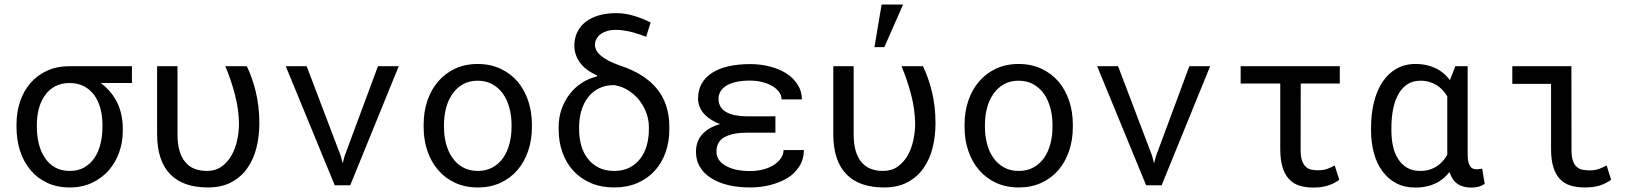

<svg xmlns="http://www.w3.org/2000/svg" viewBox="-20 -822 7241 852"><path d="M565.4 -453.6V-528.3H288.6Q232.9 -528.3 189.2 -508.3Q145.5 -488.3 115.2 -453.6Q85 -418.9 69.1 -371.3Q53.2 -323.7 53.2 -269V-258.3Q53.2 -201.2 69.1 -152.3Q85 -103.5 115.2 -67.4Q145.5 -31.2 189.5 -10.7Q233.4 9.8 289.6 9.8Q345.2 9.8 389.2 -11.2Q433.1 -32.2 463.4 -66.9Q493.2 -101.6 509 -146.5Q524.9 -191.4 524.9 -239.7V-251Q524.9 -288.6 516.4 -322Q507.8 -355.5 491.2 -383.3Q479 -403.8 462.9 -421.4Q446.8 -439 427.2 -453.6ZM143.6 -258.3V-269Q143.6 -306.2 152.3 -339.6Q161.1 -373 179.2 -398.4Q196.8 -423.8 224.1 -438.7Q251.5 -453.6 288.6 -453.6Q326.2 -453.6 353.8 -438.7Q381.3 -423.8 399.4 -398.4Q417 -373 425.8 -339.6Q434.6 -306.2 434.6 -269V-258.3Q434.6 -219.2 426 -183.8Q417.5 -148.4 399.4 -121.6Q381.3 -94.7 354 -79.1Q326.7 -63.5 289.6 -63.5Q252 -63.5 224.4 -79.1Q196.8 -94.7 179.2 -121.6Q161.1 -148.4 152.3 -183.8Q143.6 -219.2 143.6 -258.3Z M767.6 -528.3H677.2V-227.1Q677.2 -166 692.4 -121.3Q707.5 -76.7 736.3 -47.9Q765.1 -18.6 806.9 -4.4Q848.6 9.8 902.3 9.8Q963.9 9.8 1007.3 -13.7Q1050.8 -37.1 1078.1 -76.7Q1105.5 -115.7 1118.2 -167.2Q1130.9 -218.8 1130.9 -274.4Q1130.9 -314.5 1126.5 -350.3Q1122.1 -386.2 1114.3 -418Q1106.4 -449.7 1096.4 -477.3Q1086.4 -504.9 1075.2 -528.3H980Q1005.4 -467.3 1022.2 -403.6Q1039.1 -339.8 1040.5 -274.4Q1040.5 -236.3 1032.2 -198.7Q1023.9 -161.1 1006.8 -131.3Q989.3 -101.1 962.4 -82.3Q935.5 -63.5 897.9 -63.5Q868.7 -63.5 844.5 -72.5Q820.3 -81.5 803.2 -101.6Q786.1 -121.1 776.9 -151.9Q767.6 -182.6 767.6 -226.1Z M1465.3 0H1534.2L1749.5 -528.3H1657.2L1509.3 -129.9L1500.5 -97.2L1492.2 -129.9L1340.8 -528.3H1248Z M1859.9 -269V-258.3Q1859.9 -201.2 1876.5 -152.3Q1893.1 -103.5 1924.3 -67.4Q1955.1 -31.2 1999.8 -10.7Q2044.4 9.8 2100.6 9.8Q2156.2 9.8 2200.7 -10.7Q2245.1 -31.2 2276.4 -67.4Q2307.1 -103.5 2323.7 -152.3Q2340.3 -201.2 2340.3 -258.3V-269Q2340.3 -326.2 2323.7 -375.2Q2307.1 -424.3 2276.4 -460.4Q2245.1 -496.6 2200.4 -517.3Q2155.8 -538.1 2099.6 -538.1Q2043.9 -538.1 1999.5 -517.3Q1955.1 -496.6 1924.3 -460.4Q1893.1 -424.3 1876.5 -375.2Q1859.9 -326.2 1859.9 -269ZM1950.2 -258.3V-269Q1950.2 -307.6 1959.5 -343Q1968.8 -378.4 1987.8 -405.3Q2006.3 -432.1 2034.2 -448Q2062 -463.9 2099.6 -463.9Q2137.2 -463.9 2165.3 -448Q2193.4 -432.1 2212.4 -405.3Q2231 -378.4 2240.5 -343Q2250 -307.6 2250 -269V-258.3Q2250 -219.2 2240.7 -183.8Q2231.4 -148.4 2212.9 -121.6Q2193.8 -94.7 2165.8 -79.1Q2137.7 -63.5 2100.6 -63.5Q2063 -63.5 2034.7 -79.1Q2006.3 -94.7 1987.8 -121.6Q1968.8 -148.4 1959.5 -183.8Q1950.2 -219.2 1950.2 -258.3Z M2528.8 -619.6Q2528.8 -596.7 2536.1 -576.9Q2543.5 -557.1 2556.6 -540.5Q2569.8 -523.4 2588.4 -510.3Q2606.9 -497.1 2629.9 -487.8L2627.9 -482.4Q2592.8 -474.1 2561.8 -454.1Q2530.8 -434.1 2508.3 -404.8Q2485.4 -375.5 2472.2 -338.4Q2459 -301.3 2459 -258.8V-248.5Q2459 -193.4 2475.6 -146.2Q2492.2 -99.1 2523.9 -64.5Q2555.7 -29.8 2601.3 -10Q2647 9.8 2705.6 9.8Q2763.2 9.8 2808.6 -10Q2854 -29.8 2885.7 -64.5Q2917 -99.1 2933.6 -146.2Q2950.2 -193.4 2950.2 -248.5V-258.8Q2950.2 -359.9 2895.8 -427.2Q2841.3 -494.6 2733.9 -530.3Q2701.2 -541.5 2679.4 -553.2Q2657.7 -564.9 2644.5 -576.7Q2631.3 -588.4 2625.7 -599.9Q2620.1 -611.3 2620.1 -622.1Q2620.1 -637.2 2627 -649.7Q2633.8 -662.1 2646 -670.9Q2658.2 -679.7 2675 -684.6Q2691.9 -689.5 2712.4 -689.5Q2731.9 -689.5 2751 -686.3Q2770 -683.1 2787.6 -678.7Q2805.2 -673.8 2820.6 -668.5Q2835.9 -663.1 2847.2 -658.7L2867.2 -722.2Q2830.6 -740.7 2791.7 -752.2Q2752.9 -763.7 2713.9 -763.7Q2671.9 -763.7 2637.7 -753.9Q2603.5 -744.1 2579.6 -725.6Q2555.2 -707 2542 -680.2Q2528.8 -653.3 2528.8 -619.6ZM2549.8 -248.5V-258.8Q2549.8 -295.9 2559.6 -329.8Q2569.3 -363.8 2588.9 -389.6Q2608.4 -415 2637.7 -429.9Q2667 -444.8 2706.5 -444.3Q2741.2 -438.5 2769.3 -420.2Q2797.4 -401.9 2817.4 -376.5Q2837.4 -350.6 2848.4 -320.1Q2859.4 -289.6 2859.4 -258.8V-248.5Q2859.4 -210.9 2850.1 -177.2Q2840.8 -143.6 2821.8 -118.7Q2802.7 -93.3 2773.9 -78.4Q2745.1 -63.5 2705.6 -63.5Q2665.5 -63.5 2636.2 -78.4Q2606.9 -93.3 2587.9 -118.7Q2568.4 -143.6 2559.1 -177.2Q2549.8 -210.9 2549.8 -248.5Z M3068.4 -148.4Q3068.4 -110.4 3085.9 -81.1Q3103.5 -51.8 3135.7 -31.7Q3167.5 -11.2 3211.4 -0.7Q3255.4 9.8 3308.1 9.8Q3355.5 9.8 3397.9 -1Q3440.4 -11.7 3474.6 -32.2Q3504.9 -50.3 3525.9 -82Q3546.9 -113.8 3547.4 -156.2H3457Q3457 -137.2 3445.8 -120.4Q3434.6 -103.5 3415 -90.8Q3395 -77.6 3367.7 -70.3Q3340.3 -63 3308.1 -63Q3272 -63 3244.1 -69.6Q3216.3 -76.2 3197.8 -87.9Q3178.7 -99.1 3168.9 -114.7Q3159.2 -130.4 3159.2 -148.4Q3159.2 -168 3166 -182.9Q3172.9 -197.8 3186.5 -208Q3196.8 -215.3 3210.7 -220.7Q3224.6 -226.1 3241.7 -229Q3254.9 -231.4 3270 -232.4Q3285.2 -233.4 3302.2 -233.4H3420.9V-305.7H3302.2Q3283.7 -305.7 3268.1 -307.1Q3252.4 -308.6 3239.7 -311Q3227.5 -314 3217.3 -317.9Q3207 -321.8 3199.2 -326.7Q3183.1 -336.9 3175.8 -351.3Q3168.5 -365.7 3168.5 -383.8Q3168.5 -400.4 3176.5 -415Q3184.6 -429.7 3201.7 -440.9Q3218.8 -451.7 3245.1 -458Q3271.5 -464.4 3308.1 -464.4Q3336.4 -464.4 3361.8 -458Q3387.2 -451.7 3406.2 -440.9Q3425.3 -429.7 3436.8 -414.3Q3448.2 -398.9 3448.2 -380.9H3538.6Q3538.1 -417.5 3519.5 -446.5Q3501 -475.6 3469.7 -496.1Q3438 -516.1 3396.2 -526.9Q3354.5 -537.6 3308.1 -537.6Q3255.4 -537.6 3212.6 -527.8Q3169.9 -518.1 3140.1 -499Q3109.9 -479.5 3093.8 -450.9Q3077.6 -422.4 3077.6 -384.3Q3077.6 -363.8 3085.9 -345Q3094.2 -326.2 3109.9 -311Q3122.1 -298.8 3138.7 -288.8Q3155.3 -278.8 3175.3 -271.5Q3154.8 -265.6 3137.7 -257.1Q3120.6 -248.5 3107.9 -237.3Q3088.4 -221.2 3078.4 -198.7Q3068.4 -176.3 3068.4 -148.4Z M3768.1 -528.3H3677.7V-227.1Q3677.7 -166 3692.9 -121.3Q3708 -76.7 3736.8 -47.9Q3765.6 -18.6 3807.4 -4.4Q3849.1 9.8 3902.8 9.8Q3964.4 9.8 4007.8 -13.7Q4051.3 -37.1 4078.6 -76.7Q4106 -115.7 4118.7 -167.2Q4131.3 -218.8 4131.3 -274.4Q4131.3 -314.5 4127 -350.3Q4122.6 -386.2 4114.7 -418Q4106.9 -449.7 4096.9 -477.3Q4086.9 -504.9 4075.7 -528.3H3980.5Q4005.9 -467.3 4022.7 -403.6Q4039.6 -339.8 4041 -274.4Q4041 -236.3 4032.7 -198.7Q4024.4 -161.1 4007.3 -131.3Q3989.7 -101.1 3962.9 -82.3Q3936 -63.5 3898.4 -63.5Q3869.1 -63.5 3845 -72.5Q3820.8 -81.5 3803.7 -101.6Q3786.6 -121.1 3777.3 -151.9Q3768.1 -182.6 3768.1 -226.1ZM3892.1 -801.8 3860.4 -612.8H3904.3L3987.3 -801.8Z M4260.3 -269V-258.3Q4260.3 -201.2 4276.9 -152.3Q4293.5 -103.5 4324.7 -67.4Q4355.5 -31.2 4400.1 -10.7Q4444.8 9.8 4501 9.8Q4556.6 9.8 4601.1 -10.7Q4645.5 -31.2 4676.8 -67.4Q4707.5 -103.5 4724.1 -152.3Q4740.7 -201.2 4740.7 -258.3V-269Q4740.7 -326.2 4724.1 -375.2Q4707.5 -424.3 4676.8 -460.4Q4645.5 -496.6 4600.8 -517.3Q4556.2 -538.1 4500 -538.1Q4444.3 -538.1 4399.9 -517.3Q4355.5 -496.6 4324.7 -460.4Q4293.5 -424.3 4276.9 -375.2Q4260.3 -326.2 4260.3 -269ZM4350.6 -258.3V-269Q4350.6 -307.6 4359.9 -343Q4369.1 -378.4 4388.2 -405.3Q4406.7 -432.1 4434.6 -448Q4462.4 -463.9 4500 -463.9Q4537.6 -463.9 4565.7 -448Q4593.8 -432.1 4612.8 -405.3Q4631.3 -378.4 4640.9 -343Q4650.4 -307.6 4650.4 -269V-258.3Q4650.4 -219.2 4641.1 -183.8Q4631.8 -148.4 4613.3 -121.6Q4594.2 -94.7 4566.2 -79.1Q4538.1 -63.5 4501 -63.5Q4463.4 -63.5 4435.1 -79.1Q4406.7 -94.7 4388.2 -121.6Q4369.1 -148.4 4359.9 -183.8Q4350.6 -219.2 4350.6 -258.3Z M5065.9 0H5134.8L5350.1 -528.3H5257.8L5109.9 -129.9L5101.1 -97.2L5092.8 -129.9L4941.4 -528.3H4848.6Z M5925.3 -451.2V-528.3H5485.4V-451.2H5661.1V-163.1Q5661.1 -113.8 5670.9 -80.8Q5680.7 -47.9 5699.7 -27.8Q5718.3 -7.3 5745.4 1.5Q5772.5 10.3 5807.6 10.3Q5822.3 10.3 5836.7 8.8Q5851.1 7.3 5865.2 3.4Q5879.4 0 5893.8 -6.6Q5908.2 -13.2 5922.9 -23.9L5902.8 -87.9Q5889.6 -79.6 5870.8 -73Q5852.1 -66.4 5830.6 -66.4Q5814.5 -66.4 5800.3 -69.1Q5786.1 -71.8 5775.4 -81.1Q5764.6 -90.3 5758.1 -108.6Q5751.5 -127 5751.5 -158.2L5752 -451.2Z M6492.7 -528.3H6438L6415.5 -470.2L6414.1 -466.3Q6404.3 -479.5 6392.6 -490.5Q6380.9 -501.5 6367.7 -509.8Q6345.7 -523.4 6319.3 -530.8Q6293 -538.1 6261.2 -538.1Q6212.9 -538.1 6176 -516.6Q6139.2 -495.1 6114.3 -457.5Q6089.4 -419.4 6076.7 -367.4Q6064 -315.4 6064 -254.4V-244.1Q6064 -189.5 6076.7 -142.8Q6089.4 -96.2 6114.3 -62.5Q6139.2 -28.3 6175.8 -9Q6212.4 10.3 6260.3 10.3Q6291.5 10.3 6317.9 3.4Q6344.2 -3.4 6365.7 -16.6Q6378.9 -24.9 6390.6 -35.4Q6402.3 -45.9 6412.1 -58.6Q6416.5 -44.9 6422.6 -34.2Q6428.7 -23.4 6436.5 -15.6Q6449.7 -2.4 6467.8 3.9Q6485.8 10.3 6508.8 10.3Q6524.4 10.3 6538.8 7.1Q6553.2 3.9 6568.4 -6.3L6557.1 -73.7Q6552.2 -72.8 6545.7 -71.8Q6539.1 -70.8 6531.7 -70.8Q6522.9 -70.8 6515.9 -74Q6508.8 -77.1 6503.9 -84.5Q6498.5 -91.8 6495.6 -104.2Q6492.7 -116.7 6492.7 -135.3ZM6154.3 -244.1V-254.4Q6154.3 -295.9 6161.1 -333.7Q6168 -371.6 6183.6 -400.9Q6198.7 -429.7 6223.4 -446.8Q6248 -463.9 6283.2 -463.9Q6304.2 -463.9 6322 -458.7Q6339.8 -453.6 6355 -444.3Q6369.6 -435.1 6381.3 -422.4Q6393.1 -409.7 6402.3 -394.5V-160.2Q6402.3 -150.9 6402.3 -146.2Q6402.3 -141.6 6402.3 -135.3Q6395.5 -123.5 6387.5 -113.3Q6379.4 -103 6369.6 -94.7Q6353 -80.1 6331.3 -71.8Q6309.6 -63.5 6282.2 -63.5Q6247.6 -63.5 6223.1 -78.1Q6198.7 -92.8 6183.6 -117.7Q6168 -142.1 6161.1 -174.8Q6154.3 -207.5 6154.3 -244.1Z M6690.9 -528.3V-449.7H6862.8V-162.1Q6862.8 -112.8 6873 -79.8Q6883.3 -46.9 6902.8 -26.9Q6921.9 -6.8 6949.5 1.5Q6977.1 9.8 7012.2 9.8Q7030.3 9.8 7047.9 7.8Q7065.4 5.9 7082.5 0Q7093.8 -3.9 7105.5 -9.8Q7117.2 -15.6 7129.4 -24.4L7109.4 -87.9Q7095.2 -79.6 7076.2 -72.8Q7057.1 -65.9 7035.2 -65.9Q7019 -65.9 7004.4 -68.4Q6989.7 -70.8 6978.5 -80.1Q6966.8 -88.9 6960.2 -107.2Q6953.6 -125.5 6953.6 -157.2L6953.1 -528.3Z"/></svg>

Font: RobotoMono Nerd Font
Style: Regular
Weight: 400
Monospace: yes
Designer: Google
Version: Version 3.000;Nerd Fonts 3.2.1